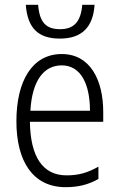

<svg xmlns="http://www.w3.org/2000/svg" viewBox="-20 -766 500 796"><path d="M372 -746H321C315 -675 286 -645 229 -645C171 -645 144 -673 138 -746H87C94 -650 138 -606 228 -606C319 -606 366 -653 372 -746ZM236 -542C114 -542 48 -431 48 -263C48 -98 116 10 252 10C306 10 347 -1 388 -24V-75C342 -49 305 -39 256 -39C157 -39 106 -116 104 -261H408V-301C408 -436 353 -542 236 -542ZM236 -495C317 -495 353 -414 353 -307H106C113 -431 161 -495 236 -495Z"/></svg>

Font: Noto Sans Display SemiCondensed Light
Style: Regular
Weight: 300
Width: 4
Designer: Monotype Design Team
Foundry: Monotype Imaging Inc.
Version: Version 1.900